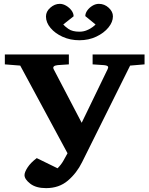

<svg xmlns="http://www.w3.org/2000/svg" viewBox="-20 -951 768 987"><path d="M216.8 16.1Q165 16.1 135.5 -6.8Q106 -29.8 106 -50.8Q106 -65.9 121.8 -90.3Q137.7 -114.7 168.9 -138.2L275.9 -85.9Q294.4 -104.5 305.4 -124Q316.4 -143.6 327.1 -163.1L84 -613.8L4.9 -620.1V-670.9H334V-620.1L275.9 -616.2Q247.1 -612.8 255.9 -595.2L399.9 -319.8L533.2 -595.2Q537.6 -603.5 534.9 -608.9Q532.2 -614.3 514.2 -616.2L456.1 -620.1V-670.9H723.1V-620.1L648.9 -613.8L401.9 -117.2Q374.5 -61.5 329.1 -22.7Q283.7 16.1 216.8 16.1ZM560.5 -867.2Q560.5 -837.9 537.4 -809.6Q514.2 -781.2 475.1 -762.7Q436 -744.1 388.2 -744.1Q341.3 -744.1 302.2 -761.7Q263.2 -779.3 239.7 -807.4Q216.3 -835.4 216.3 -866.2Q216.3 -892.1 238.8 -911.6Q261.2 -931.2 287.1 -931.2Q303.7 -931.2 320.1 -921.6Q336.4 -912.1 347.4 -897.5Q358.4 -882.8 358.4 -867.2L305.2 -825.2Q311.5 -816.9 331.5 -802.5Q351.6 -788.1 388.2 -788.1Q409.2 -788.1 427 -795.7Q444.8 -803.2 456.5 -812.3Q468.3 -821.3 471.2 -825.2L418.5 -868.2Q418.5 -882.8 428.7 -897.2Q439 -911.6 455.1 -921.4Q471.2 -931.2 488.3 -931.2Q517.1 -931.2 538.8 -911.1Q560.5 -891.1 560.5 -867.2Z"/></svg>

Font: Charis
Style: Bold
Weight: 700
Designer: Walt Agee, Miriam Martin, Annie Olsen, Victor Gaultney, Lorna Priest, Alan Ward, Bob Hallissy, Martin Hosken, Sharon Cor
Foundry: SIL Global
Version: Version 7.000